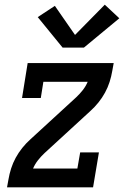

<svg xmlns="http://www.w3.org/2000/svg" viewBox="-20 -799 540 819"><path d="M10 0 16 -33Q20 -57 27.5 -80.5Q35 -104 47 -126Q59 -148 75 -168Q91 -188 110 -205L305 -384Q320 -398 333 -414.5Q346 -431 354 -450Q354 -450 354 -450Q354 -450 354 -450H165L154 -381H74L98 -530H465L459 -497Q455 -473 447.5 -449.5Q440 -426 428 -404Q416 -382 400 -362Q384 -342 365 -325L170 -146Q155 -132 142 -115.5Q129 -99 121 -80Q121 -80 121 -80Q121 -80 121 -80H310L322 -149H402L377 0ZM247 -596 141 -726 214 -774 300 -650 427 -779 489 -721 338 -596Z"/></svg>

Font: Iosevka Curly Slab MdObl
Style: Regular
Weight: 500
Italic angle: -9°
Monospace: yes
Designer: Belleve Invis
Foundry: Belleve Invis
Version: Version 11.0.0; ttfautohint (v1.8.3)